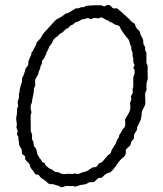

<svg xmlns="http://www.w3.org/2000/svg" viewBox="-20 -764 672 792"><path d="M335.9 -740.2 370.1 -742.2H397.9L408.7 -737.8Q414.6 -737.8 418.9 -742.2Q431.2 -746.1 437.5 -738.8Q443.8 -731 446.3 -730Q448.2 -729 455.1 -729.5Q461.9 -730 463.9 -729L477.1 -717.8Q507.8 -690.9 513.7 -684.6Q519.5 -678.2 522.5 -674.8Q526.4 -671.4 530.8 -669.4Q535.2 -667 536.1 -665Q537.1 -663.1 538.6 -657.7Q541 -648.4 549.8 -641.1Q558.1 -633.8 558.1 -627.9Q558.1 -622.1 564.5 -612.3Q570.8 -602.5 570.8 -593.8Q570.8 -584 571.8 -582L579.1 -568.8Q579.1 -566.9 578.6 -561.5Q578.1 -556.2 581.1 -551.8Q584 -547.4 584 -544.9V-504.9L588.9 -493.2V-459L589.8 -439.9Q584 -422.9 584 -415Q584 -407.2 584.5 -400.4Q585 -393.6 584 -391.1Q583 -389.2 581.1 -385.7Q579.1 -382.8 578.6 -377.9Q578.1 -373 579.1 -356.9Q580.1 -340.8 579.1 -334.5Q578.1 -328.1 571.8 -317.9Q565.4 -307.6 564.5 -295.9Q564 -284.2 561.5 -274.4Q559.1 -264.6 551.8 -252Q544.9 -239.3 545.4 -235.4Q545.9 -231.4 544.9 -229Q543.9 -226.1 539.1 -219.2Q531.7 -209 532.7 -201.2Q533.7 -192.9 531.2 -190.9Q528.8 -189 524.4 -183.1Q520 -176.8 520 -174.8V-170.9Q517.1 -162.6 512.2 -158.7Q506.8 -155.3 504.4 -152.3Q502 -149.4 500 -147.9Q498 -147 499 -131.8Q496.6 -122.1 490.2 -116.2Q483.9 -110.8 479 -106.9Q474.1 -103 456.1 -76.7Q437.5 -50.8 428.7 -50.8H424.8Q412.1 -44.4 405.8 -36.6Q399.4 -28.8 392.6 -30.3Q385.7 -31.2 377.9 -22.5Q370.1 -14.2 366.7 -13.2Q363.3 -12.2 355.5 -12.7Q347.7 -13.2 341.3 -8.3Q335 -3.4 322.8 -2.4Q310.1 -1 306.2 1L292 5.9L278.8 2.9L272 3.9L254.9 2.9Q252 2.9 244.1 5.9Q236.3 8.8 233.4 8.3Q230.5 7.8 228 6.3Q226.1 4.9 222.7 2.9Q219.2 1 215.8 1Q211.9 1 210.9 0L201.2 -3.9Q199.2 -4.9 192.4 -4.4Q185.5 -3.9 182.6 -5.4Q179.2 -6.8 169.9 -15.6Q160.6 -24.4 154.8 -26.9Q148.9 -29.3 145 -35.2Q141.1 -41 138.2 -43Q128.9 -43 125 -46.9L113.8 -63Q105 -71.8 103.5 -80.6Q101.6 -89.8 94.2 -95.7Q86.9 -102.1 85 -105Q83 -107.9 83.5 -112.8Q84 -117.7 83 -120.1Q81.1 -122.1 75.2 -125.5Q69.3 -128.9 70.3 -136.7Q71.3 -147 64 -156.2Q57.1 -165.5 58.1 -179.2L56.2 -187Q55.2 -189 56.2 -194.3Q57.1 -199.7 53.2 -204.1Q49.8 -209 49.8 -210.9L53.2 -222.2L47.9 -237.8Q46.9 -239.7 48.8 -244.6Q50.8 -249.5 47.9 -263.2Q44.9 -276.9 49.8 -293Q49.8 -315.9 50.8 -316.9L55.2 -327.1Q52.2 -336.4 53.2 -346.2L58.1 -359.9Q58.1 -369.6 58.1 -378.9L61 -384.8Q61 -388.7 61 -392.1L65.9 -413.1Q71.8 -425.8 70.8 -434.1Q69.8 -442.4 73.2 -446.3Q76.7 -450.2 80.1 -461.4Q84 -473.1 84 -475.1Q84 -477.1 84.5 -479Q85 -481 86.9 -483.4Q88.9 -485.8 90.3 -487.3Q91.8 -488.3 93.3 -491.2Q94.7 -494.1 96.2 -496.1Q97.2 -498 96.7 -504.4Q96.2 -510.7 102.1 -523.4Q107.9 -535.2 108.9 -538.1Q109.9 -541 109.4 -543.5Q108.9 -545.9 109.9 -546.9Q109.9 -547.9 117.2 -555.2V-558.1L129.9 -581.5Q129.9 -583 129.9 -585.4Q129.9 -587.9 137.7 -595.7Q145.5 -603.5 147 -606Q148.9 -608.9 151.9 -614.3Q155.3 -619.1 157.2 -623Q159.2 -627 176.8 -645.5Q194.3 -664.1 202.1 -673.3Q209.5 -682.6 216.3 -685.5Q222.7 -689 227.5 -691.9Q232.4 -694.8 235.8 -696.3Q238.3 -698.2 243.2 -702.1Q248 -706.1 250.5 -707.5Q252.9 -709 255.9 -709Q258.8 -709 265.6 -712.9Q272.5 -716.8 278.3 -720.7Q284.2 -724.1 287.1 -726.1Q290 -728 292 -729Q293.9 -730 297.4 -729.5Q300.8 -729 302.7 -729.5Q304.7 -730 309.1 -731.9Q313 -733.9 314.9 -734.4Q316.9 -734.9 319.8 -734.4Q326.7 -733.4 335.9 -740.2ZM132.8 -133.8V-129.9L139.2 -119.1Q140.1 -115.2 146.5 -108.4Q152.8 -101.6 153.8 -95.2L164.1 -91.8Q166 -79.6 188 -66.9L192.9 -65.9Q196.3 -64 200.2 -60.1Q206.5 -54.2 213.9 -54.2Q221.7 -54.2 226.1 -51.3Q230.5 -48.3 236.3 -46.4Q241.7 -44.9 252.9 -46.4Q264.2 -47.9 270 -46.9Q275.9 -45.9 278.8 -45.9L288.1 -48.8L301.8 -45.9Q304.7 -46.9 307.6 -47.9Q310.5 -48.8 315.4 -51.3Q319.8 -53.7 326.2 -54.7Q333 -56.2 335.9 -57.1Q338.9 -58.1 343.3 -61L352.5 -67.4Q357.4 -70.3 360.4 -72.3Q362.8 -74.2 370.6 -74.2Q378.4 -74.2 383.3 -83Q388.2 -91.8 392.6 -91.8Q397 -91.8 401.9 -96.7Q406.2 -101.6 410.2 -106Q414.1 -109.9 417 -113.8Q425.3 -125 430.7 -127.4Q436 -129.9 437.5 -135.7Q439 -142.1 440.4 -144.5Q441.9 -147 445.8 -153.8Q449.7 -160.6 457 -170.9Q462.4 -187.5 466.8 -192.9Q471.2 -197.3 471.2 -200.2V-205.1Q483.9 -224.1 483.9 -228Q494.6 -238.8 496.1 -244.1Q497.1 -249 496.6 -257.3Q496.1 -265.6 496.1 -271Q498 -275.9 508.8 -293.5Q519.5 -311 517.6 -325.2Q516.1 -338.9 517.1 -341.8L522 -354L520 -365.2Q520 -368.2 524.4 -374.5Q528.8 -380.9 527.8 -384.8Q526.9 -388.2 526.9 -391.1V-395.5L529.8 -407.2V-445.8L535.2 -460V-475.1L529.8 -483.9L535.2 -495.6L529.8 -507.8Q529.8 -515.6 529.8 -523.9Q526.9 -529.8 526.9 -534.7V-546.9L522 -558.1V-564.9Q522 -574.2 517.1 -579.1Q516.1 -582 514.2 -590.8Q512.2 -599.6 508.3 -603.5Q503.9 -607.9 491.2 -625Q478.5 -642.1 476.6 -647.9Q475.1 -653.8 472.7 -656.2Q469.7 -658.2 462.9 -660.2Q456.1 -662.1 454.6 -662.6Q453.1 -663.1 451.2 -664.6Q449.2 -666 447.3 -667Q446.3 -668 442.4 -670.4Q438.5 -672.9 434.1 -672.9L424.8 -680.2Q422.9 -680.2 420.9 -680.2L398.9 -692.9L384.8 -688Q381.8 -688 376.5 -689.5Q371.1 -690.9 363.8 -688.5Q356.9 -686 354.5 -685.5Q352.1 -685.1 347.2 -688Q341.8 -690.9 335.9 -688Q330.1 -685.1 326.7 -685.1H321.8Q316.4 -683.6 309.6 -679.2Q302.7 -674.8 299.8 -674.3Q296.9 -673.8 294.9 -673.3Q293 -672.9 291 -671.9Q289.1 -670.9 285.6 -667Q280.8 -661.6 275.4 -660.6Q270 -659.7 265.6 -653.3Q261.2 -647 257.8 -646.5Q254.9 -646 252.9 -645Q251 -644 248.5 -641.1Q240.2 -630.9 231.4 -627Q222.7 -622.6 219.2 -615.2Q201.7 -606.4 197.3 -593.3Q196.3 -588.9 191.9 -583L185.1 -574.7Q183.1 -572.3 180.7 -564.9Q178.2 -557.6 175.8 -553.7Q170.9 -547.4 170.9 -543.9V-540Q166.5 -536.1 163.1 -524.9Q154.3 -513.7 153.3 -512.7Q152.3 -511.7 153.3 -507.8Q153.8 -503.9 152.8 -502Q151.9 -500 150.9 -497.6Q149.9 -495.1 148.4 -492.7Q147 -490.2 146.5 -488.3Q146 -486.3 146 -483.9Q146 -480.5 143.6 -476.6Q138.2 -468.8 138.2 -458Q127.9 -442.4 126 -437Q124 -431.6 125 -422.9Q127 -407.7 120.1 -400.9Q120.1 -382.8 116.2 -367.7Q112.3 -352.1 112.3 -348.6Q113.3 -342.8 106.9 -330.1Q106 -320.3 106.9 -314L109.9 -299.8L106.9 -292Q106 -291 106.4 -272Q106.9 -252.9 106.9 -252V-223.1Q106.9 -221.7 109.4 -216.8Q111.8 -211.9 112.3 -209.5Q112.8 -207 112.3 -201.2Q110.8 -185.1 117.2 -181.2Q118.2 -177.7 118.7 -170.9Q119.1 -164.1 120.1 -161.1Q131.8 -149.4 131.8 -137.2Q132.8 -136.7 132.8 -133.8Z"/></svg>

Font: AntiqueNobleLightItalic
Style: LightItalic
Weight: 400
Version: Version 001.000